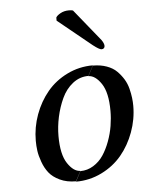

<svg xmlns="http://www.w3.org/2000/svg" viewBox="-50 -705 571 757"><g transform="rotate(-5 235.5 -326.5)"><path d="M305.2 -398.9 326.2 -439Q356.4 -439 380.9 -430.2Q405.3 -421.4 420.4 -406.2Q435.5 -391.1 446.3 -373.5Q457 -356 462.2 -335.4Q467.3 -314.9 469.2 -298.8Q471.2 -282.7 471.2 -267.1Q471.2 -213.9 452.6 -163.3Q434.1 -112.8 401.9 -74.2Q369.6 -35.6 322 -12.2Q274.4 11.2 220.2 11.2L241.2 -28.8Q269 -28.8 292.7 -43.5Q316.4 -58.1 332 -81.5Q347.7 -105 358.9 -135.3Q370.1 -165.5 375 -195.8Q379.9 -226.1 379.9 -254.9Q379.9 -327.6 356 -363.3Q332 -398.9 305.2 -398.9ZM241.2 -29.8 220.2 9.8Q184.1 9.8 156.7 -3.2Q129.4 -16.1 114.5 -34.9Q99.6 -53.7 90.6 -78.9Q81.5 -104 78.9 -123.5Q76.2 -143.1 76.2 -163.1Q76.2 -216.3 94.5 -266.4Q112.8 -316.4 145 -355Q177.2 -393.6 224.6 -416.7Q272 -439.9 326.2 -439.9L305.2 -399.9Q270.5 -399.9 242.9 -378.2Q215.3 -356.4 199.5 -322Q183.6 -287.6 175.3 -249.3Q167 -210.9 167 -173.8Q167 -101.1 190.7 -65.4Q214.4 -29.8 241.2 -29.8ZM267.1 -662.1 369.1 -536.1Q378.9 -522 378.9 -512.2Q378.9 -506.8 375.5 -503.4Q372.1 -500 366.2 -500Q357.4 -500 333 -519L199.2 -627.9V-640.1Q203.1 -647.9 217.5 -656Q231.9 -664.1 251 -664.1Q261.2 -664.1 267.1 -662.1Z"/></g></svg>

Font: Common Serif News
Style: Italic
Weight: 450
Italic angle: -12°
Designer: Philipp H. Poll, Khaled Hosny
Foundry: Stefan Peev, Context Ltd.
Version: Version 1.026